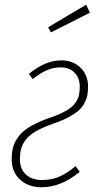

<svg xmlns="http://www.w3.org/2000/svg" viewBox="-20 -788 427 818"><path d="M347.2 -768.1 362.8 -733.9 196.8 -649.9 185.1 -671.9ZM241.2 -530.8Q291.5 -530.8 323.2 -499.5Q355 -468.3 355 -419.9Q355 -399.9 352.5 -384.8Q350.1 -369.6 341.3 -351.6Q332.5 -333.5 316.9 -319.1Q301.3 -304.7 273.7 -289.6Q246.1 -274.4 207 -261.2Q161.1 -245.1 131.6 -227.8Q102.1 -210.4 88.1 -190.7Q74.2 -170.9 69.6 -152.8Q64.9 -134.8 64.9 -109.9Q64.9 -66.9 91.1 -43.9Q117.2 -21 158.2 -21Q199.2 -21 232.7 -35.4Q266.1 -49.8 301.8 -80.1L319.8 -56.2Q240.2 9.8 157.2 9.8Q101.1 9.8 65.4 -22.9Q29.8 -55.7 29.8 -109.9Q29.8 -139.6 36.4 -162.6Q43 -185.5 60.5 -208.3Q78.1 -231 111.3 -250.5Q144.5 -270 194.8 -287.1Q235.8 -301.3 261.7 -316.2Q287.6 -331.1 299.8 -348.1Q312 -365.2 315.9 -380.9Q319.8 -396.5 319.8 -418.9Q319.8 -456.1 297.4 -478.5Q274.9 -501 238.8 -501Q207 -501 179.4 -488.8Q151.9 -476.6 119.1 -451.2L103 -473.1Q172.4 -530.8 241.2 -530.8Z"/></svg>

Font: Fira Sans Compressed UltraLight
Style: Italic
Weight: 200
Width: 3
Italic angle: -8°
Designer: Carrois Corporate & Edenspiekermann AG
Foundry: Carrois Corporate GbR & Edenspiekermann AG
Version: Version 4.203;PS 004.203;hotconv 1.0.88;makeotf.lib2.5.64775